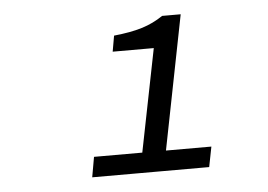

<svg xmlns="http://www.w3.org/2000/svg" viewBox="-38 -832 675 484"><g transform="rotate(-5 300.0 -590.0)"><path d="M298 -395H358L435 -785H388C354 -762 320 -752 263 -746L256 -706H360L298 -395ZM177 -395H473L483 -446H186L177 -395Z"/></g></svg>

Font: Source Code Variable
Style: Italic
Weight: 400
Italic angle: -11°
Monospace: yes
Designer: Paul D. Hunt, Teo Tuominen
Foundry: Adobe Systems Incorporated
Version: Version 1.005;PS 1.0;hotconv 16.6.54;makeotf.lib2.5.65590